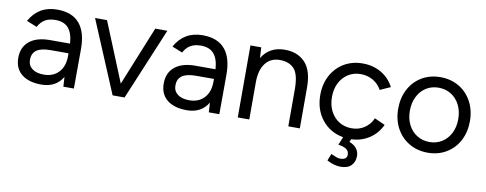

<svg xmlns="http://www.w3.org/2000/svg" viewBox="-62 -807 3322 1313"><g transform="rotate(10 1599.5 -151.0)"><path d="M375 -67Q328 12 228 12Q139 12 90 -28Q41 -68 41 -141Q41 -216 91.5 -257Q142 -298 233 -298H373Q368 -370 337.5 -405Q307 -440 247 -440Q205 -440 176 -423.5Q147 -407 128 -371L56 -400Q118 -512 247 -512Q351 -512 402.5 -451Q454 -390 453 -271L452 0H379ZM232 -58Q297 -58 335.5 -99Q374 -140 374 -211V-231H251Q183 -231 152.5 -208.5Q122 -186 122 -142Q122 -103 151 -80.5Q180 -58 232 -58Z M511 -500H594L762 -89L929 -500H1013L804 0H721Z M1385 -67Q1338 12 1238 12Q1149 12 1100 -28Q1051 -68 1051 -141Q1051 -216 1101.5 -257Q1152 -298 1243 -298H1383Q1378 -370 1347.5 -405Q1317 -440 1257 -440Q1215 -440 1186 -423.5Q1157 -407 1138 -371L1066 -400Q1128 -512 1257 -512Q1361 -512 1412.5 -451Q1464 -390 1463 -271L1462 0H1389ZM1242 -58Q1307 -58 1345.5 -99Q1384 -140 1384 -211V-231H1261Q1193 -231 1162.5 -208.5Q1132 -186 1132 -142Q1132 -103 1161 -80.5Q1190 -58 1242 -58Z M1590 -500H1665L1669 -426Q1694 -468 1734 -490Q1774 -512 1827 -512Q1918 -512 1970 -455.5Q2022 -399 2021 -280V0H1941V-256Q1941 -360 1906 -398.5Q1871 -437 1806 -437Q1742 -437 1706 -390Q1670 -343 1670 -259V0H1590Z M2245 183 2264 135Q2286 145 2300.5 150.5Q2315 156 2328 156Q2375 156 2375 120Q2375 96 2357 83Q2339 70 2300 64L2323 8Q2231 -8 2175 -78Q2119 -148 2119 -250Q2119 -326 2151 -385.5Q2183 -445 2239.5 -478.5Q2296 -512 2369 -512Q2441 -512 2498 -478.5Q2555 -445 2585 -386L2513 -354Q2492 -393 2453.5 -415.5Q2415 -438 2367 -438Q2319 -438 2281 -414Q2243 -390 2221.5 -347.5Q2200 -305 2200 -250Q2200 -195 2221.5 -152.5Q2243 -110 2281.5 -86Q2320 -62 2369 -62Q2418 -62 2456.5 -87Q2495 -112 2515 -157L2588 -124Q2559 -62 2504 -26Q2449 10 2380 12L2371 32Q2406 45 2422.5 68Q2439 91 2439 118Q2439 159 2414.5 184.5Q2390 210 2340 210Q2295 210 2245 183Z M2660 -250Q2660 -326 2691.5 -385.5Q2723 -445 2779.5 -478.5Q2836 -512 2908 -512Q2981 -512 3037.5 -478.5Q3094 -445 3126 -385.5Q3158 -326 3158 -250Q3158 -174 3126.5 -114.5Q3095 -55 3038.5 -21.5Q2982 12 2910 12Q2838 12 2781 -21.5Q2724 -55 2692 -114.5Q2660 -174 2660 -250ZM2910 -62Q2958 -62 2996 -86Q3034 -110 3055.5 -152.5Q3077 -195 3077 -250Q3077 -305 3055.5 -348Q3034 -391 2995.5 -415Q2957 -439 2908 -439Q2860 -439 2822 -415Q2784 -391 2762.5 -348Q2741 -305 2741 -250Q2741 -195 2762.5 -152.5Q2784 -110 2822.5 -86Q2861 -62 2910 -62Z"/></g></svg>

Font: Oak Sans
Style: Regular
Weight: 400
Designer: Erik Kennedy, Walven
Foundry: Erik Kennedy, Walven
Version: Version 1.000